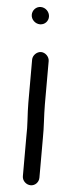

<svg xmlns="http://www.w3.org/2000/svg" viewBox="-54 -701 300 809"><g transform="rotate(5 96.0 -296.0)"><path d="M68 -448V-265C68 -217 74 -171 72 -123V45C72 64 89 80 108 80C127 80 142 64 142 45V-79V-122C143 -168 138 -218 138 -265V-448C138 -466 121 -483 103 -483C85 -483 68 -466 68 -448ZM50 -636C50 -616 68 -599 88 -599C108 -599 123 -615 123 -634C123 -654 106 -672 85 -672C65 -672 50 -655 50 -636Z"/></g></svg>

Font: Electronic
Style: Bd
Weight: 700
Version: Version 1.011